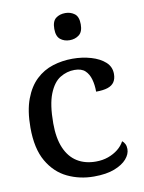

<svg xmlns="http://www.w3.org/2000/svg" viewBox="-86 -823 672 893"><g transform="rotate(-10 249.5 -376.0)"><path d="M285 10Q218 10 160.5 -17.5Q103 -45 68 -105.5Q33 -166 33 -265Q33 -345 53.5 -399.5Q74 -454 108.5 -486.5Q143 -519 187.5 -533Q232 -547 281 -547Q327 -547 368 -535Q409 -523 434 -500.5Q459 -478 459 -444Q459 -421 449 -406Q439 -391 418 -384Q397 -377 363 -377Q363 -409 355.5 -435.5Q348 -462 331 -478Q314 -494 281 -494Q245 -494 213 -474.5Q181 -455 161 -405Q141 -355 141 -266Q141 -196 161 -149.5Q181 -103 218 -80Q255 -57 306 -57Q338 -57 364.5 -66.5Q391 -76 411 -92Q431 -108 442 -129Q450 -123 455 -113Q460 -103 460 -89Q460 -65 440.5 -42.5Q421 -20 382.5 -5Q344 10 285 10ZM284 -634Q258 -634 240 -648.5Q222 -663 222 -698Q222 -734 240 -748Q258 -762 285 -762Q310 -762 328.5 -748Q347 -734 347 -698Q347 -663 328.5 -648.5Q310 -634 284 -634Z"/></g></svg>

Font: ET Text
Style: Regular
Weight: 470
Designer: Monotype Design Team
Foundry: Monotype Imaging Inc.
Version: Version 2.009